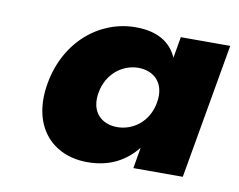

<svg xmlns="http://www.w3.org/2000/svg" viewBox="-51 -776 613 492"><g transform="rotate(10 256.0 -530.0)"><path d="M68.2 -530C48.2 -417.7 110.2 -348.6 203.2 -348.6C261.5 -348.6 302.1 -371.8 331.7 -408.7L322.3 -354.1H450.9L512.4 -705.6H383.8L374.3 -650.5C357.7 -687.9 324 -710.6 265.7 -710.6C173.2 -710.6 87.8 -642.3 68.2 -530ZM352.8 -530.1C344 -478.2 303.2 -450.3 262.9 -450.3C223.1 -450.3 191.6 -477.1 200.9 -529C209.8 -580.9 251 -609.4 290.8 -609.4C331.1 -609.4 362.1 -581.5 352.8 -530.1Z"/></g></svg>

Font: Poppins Devanagari Thin
Style: Italic
Weight: 100
Italic angle: -10°
Designer: Ninad Kale (Devanagari), Jonny Pinhorn (Latin)
Foundry: Indian Type Foundry
Version: 4.005